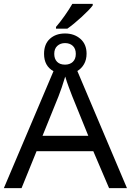

<svg xmlns="http://www.w3.org/2000/svg" viewBox="-20 -978 680 998"><path d="M0 0 258 -608Q209 -635 209 -698Q209 -749 239.5 -776.5Q270 -804 318 -804Q366 -804 398 -776Q430 -748 430 -699Q430 -668 417 -645Q404 -622 382 -609L640 0H547L465 -192H170L92 0ZM201 -272H439L355 -479Q348 -497 337.5 -525Q327 -553 319 -580Q311 -553 301 -523.5Q291 -494 284 -477ZM271 -829V-838Q292 -862 316 -896Q340 -930 356 -958H462V-950Q455 -940 439.5 -924Q424 -908 405 -890.5Q386 -873 366 -856.5Q346 -840 330 -829ZM318 -642Q343 -642 358.5 -656.5Q374 -671 374 -698Q374 -725 358.5 -739.5Q343 -754 318 -754Q294 -754 278 -739.5Q262 -725 262 -698Q262 -672 276.5 -657Q291 -642 318 -642Z"/></svg>

Font: BC Sans
Style: Regular
Weight: 400
Designer: Monotype Design Team
Province of B.C.
Foundry: Monotype Imaging Inc.
Version: Version 2.000;GOOG;noto-source:20170915:90ef993387c0